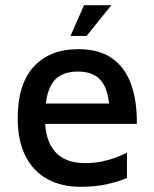

<svg xmlns="http://www.w3.org/2000/svg" viewBox="-20 -703 593 738"><path d="M290 15Q216 15 161.5 -15Q107 -45 77.5 -104Q48 -163 48 -248Q48 -379 109.5 -446.5Q171 -514 281 -514Q362 -514 412 -478Q462 -442 484.5 -377.5Q507 -313 506 -227H111L108 -305H426L401 -280Q398 -357 369 -392.5Q340 -428 278 -428Q238 -428 210 -411.5Q182 -395 167.5 -355.5Q153 -316 153 -247Q153 -163 192 -119.5Q231 -76 307 -76Q341 -76 370.5 -82Q400 -88 425 -97.5Q450 -107 468 -116V-19Q433 -4 389 5.5Q345 15 290 15ZM251 -565 303 -683H408L313 -565Z"/></svg>

Font: Maven Pro Medium
Style: Regular
Weight: 500
Designer: Joe Prince
Foundry: Joe Prince
Version: Version 2.103